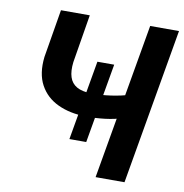

<svg xmlns="http://www.w3.org/2000/svg" viewBox="-80 -787 827 862"><g transform="rotate(10 333.5 -355.5)"><path d="M406.7 -511.7 343.3 -147.9H266.6L330.1 -511.7ZM128.9 -710.9H260.3L224.1 -491.2Q219.2 -450.2 228 -422.9Q236.8 -395.5 261 -381.6Q285.2 -367.7 326.7 -366.7Q349.1 -366.2 371.8 -367.9Q394.5 -369.6 417 -372.8Q439.5 -376 461.7 -380.9Q483.9 -385.7 505.4 -391.6L495.1 -285.2Q474.1 -277.8 452.6 -272.9Q431.2 -268.1 408.7 -265.4Q386.2 -262.7 364 -261.5Q341.8 -260.3 320.3 -260.7Q248 -261.7 193.4 -287.4Q138.7 -313 111.1 -364Q83.5 -415 92.3 -491.7ZM535.6 -710.9H667L543.9 0H412.1Z"/></g></svg>

Font: Roboto SemiBold
Style: Italic
Weight: 600
Designer: Christian Robertson
Foundry: Google
Version: Version 3.009; 2024